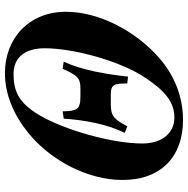

<svg xmlns="http://www.w3.org/2000/svg" viewBox="-12 -712 743 758"><g transform="rotate(-90 359.0 -333.5)"><path d="M547 -528C547 -415 497 -229 430 -130C381 -57 337 -16 273 -16C210 -16 171 -68 171 -143C171 -262 224 -450 284 -551C334 -635 383 -651 446 -651C506 -651 547 -611 547 -528ZM691 -444C691 -590 586 -685 449 -685C365 -685 285 -651 213 -593C102 -503 27 -356 27 -221C27 -66 122 18 263 18C356 18 441 -16 511 -78C618 -173 691 -316 691 -444ZM466 -457C440 -400 430 -387 389 -387H355C304 -387 299 -403 298 -457L269 -453C264 -375 249 -286 213 -212L239 -202C266 -252 277 -267 325 -267H366C405 -267 408 -251 408 -202L435 -199C444 -280 459 -377 494 -453Z"/></g></svg>

Font: XITS
Style: Bold Italic
Weight: 700
Italic angle: -16.33°
Designer: MicroPress Inc., with final additions and corrections provided by Coen Hoffman, Elsevier (retired)
Version: Version 1.302